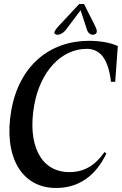

<svg xmlns="http://www.w3.org/2000/svg" viewBox="-20 -919 606 955"><path d="M259 16C369 16 454 -41 509 -155L500 -163C452 -94 397 -63 325 -63C180 -63 116 -202 150 -395C180 -563 284 -676 411 -676C480 -676 519 -624 532 -512H553L566 -690C529 -707 477 -716 423 -716C227 -716 75 -592 36 -369C-3 -146 83 16 259 16ZM255 -749C266 -742 290 -748 307 -770L381 -868L413 -770C420 -748 440 -742 453 -749C466 -756 463 -770 452 -792L398 -899H374L273 -791C254 -770 244 -756 255 -749Z"/></svg>

Font: RL Madena Oblique
Style: Regular
Weight: 400
Italic angle: -10°
Designer: I Kadek Wantara Putra
Foundry: Roughlines ID
Version: Version 1.000;Glyphs 3.1.2 (3151)